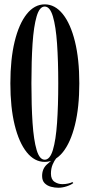

<svg xmlns="http://www.w3.org/2000/svg" viewBox="-20 -731 411 880"><path d="M185 11Q138 11 102.5 -33.2Q67 -77.5 47.2 -158.2Q27.5 -239 27.5 -349Q27.5 -459.5 47.2 -540.8Q67 -622 102.5 -666.5Q138 -711 185 -711Q232 -711 267.8 -666.5Q303.5 -622 323.5 -540.8Q343.5 -459.5 343.5 -349Q343.5 -239 323.5 -158.2Q303.5 -77.5 267.8 -33.2Q232 11 185 11ZM185 1Q209 1 222.5 -44Q236 -89 241.5 -167.8Q247 -246.5 247 -349Q247 -451.5 241.5 -530.8Q236 -610 222.5 -655.5Q209 -701 185 -701Q161 -701 147.8 -655.5Q134.5 -610 129.2 -530.8Q124 -451.5 124 -349Q124 -246.5 129.2 -167.8Q134.5 -89 147.8 -44Q161 1 185 1ZM247.5 129.5Q231 129.5 213.8 125Q196.5 120.5 184.8 108.8Q173 97 173 75.5Q173 43 194.5 23.2Q216 3.5 233.5 -8L238 -6Q229 5 221.2 23.2Q213.5 41.5 213.5 65Q213.5 91 229.5 102Q245.5 113 266 113Q279.5 113 292 110.2Q304.5 107.5 312 103.5L316 108Q304.5 117 285 123.2Q265.5 129.5 247.5 129.5Z"/></svg>

Font: Imbue 100pt Medium
Style: Regular
Weight: 500
Designer: Tyler Finck
Foundry: Etcetera Type Company
Version: Version 1.102; ttfautohint (v1.8.3)